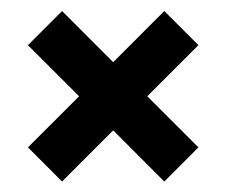

<svg xmlns="http://www.w3.org/2000/svg" viewBox="-20 -489 415 352"><path d="M187.5 -250 93.8 -156.2 31.2 -218.8 125 -312.5 31.2 -406.2 93.8 -468.8 187.5 -375 281.2 -468.8 343.8 -406.2 250 -312.5 343.8 -218.8 281.2 -156.2Z"/></svg>

Font: Oswald
Style: Stencbab
Weight: 400
Designer: Mathieu Le Lay
Foundry: Mathieu Le Lay
Version: Version 1.000